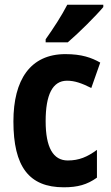

<svg xmlns="http://www.w3.org/2000/svg" viewBox="-20 -786 472 816"><path d="M419 -756V-766H266C243 -721 208 -667 174 -619V-606H268C316 -647 389 -720 419 -756ZM251 10C310 10 350 -1 392 -31V-149C351 -119 316 -104 268 -104C206 -104 174 -159 174 -271C174 -383 203 -443 265 -443C298 -443 328 -432 368 -412L406 -520C369 -541 327 -556 258 -556C109 -556 37 -447 37 -270C37 -78 103 10 251 10Z"/></svg>

Font: Noto Sans Gujarati UI Condensed
Style: Bold
Weight: 700
Width: 3
Designer: Jelle Bosma - Monotype Design Team, Universal Thirst
Foundry: Monotype Imaging Inc.
Version: Version 2.106